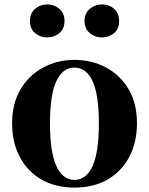

<svg xmlns="http://www.w3.org/2000/svg" viewBox="-20 -835 677 872"><path d="M318 17Q232 17 168.5 -19.5Q105 -56 70 -122Q35 -188 35 -276Q35 -365 73 -429Q111 -493 175.5 -528Q240 -563 318 -563Q397 -563 461.5 -528.5Q526 -494 564 -430Q602 -366 602 -276Q602 -187 566.5 -121Q531 -55 467.5 -19Q404 17 318 17ZM318 -18Q372 -18 400.5 -81Q429 -144 429 -274Q429 -405 400.5 -466.5Q372 -528 318 -528Q265 -528 236 -466.5Q207 -405 207 -274Q207 -144 236 -81Q265 -18 318 -18ZM194 -665Q163 -665 139.5 -684.5Q116 -704 116 -740Q116 -775 139.5 -795Q163 -815 194 -815Q226 -815 249.5 -795Q273 -775 273 -740Q273 -704 249.5 -684.5Q226 -665 194 -665ZM443 -665Q412 -665 388 -684.5Q364 -704 364 -740Q364 -775 388 -795Q412 -815 443 -815Q475 -815 498 -795Q521 -775 521 -740Q521 -704 498 -684.5Q475 -665 443 -665Z"/></svg>

Font: Noto Serif JP Black
Style: Regular
Weight: 900
Designer: Ryoko NISHIZUKA 西塚涼子 (kana & ideographs); Frank Grießhammer (Latin, Greek & Cyrillic); Wenlong ZHANG 张文龙 (bopomofo); San
Foundry: Adobe
Version: Version 2.003-H1;hotconv 1.1.1;makeotfexe 2.6.0